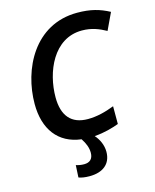

<svg xmlns="http://www.w3.org/2000/svg" viewBox="-137 -817 918 1139"><g transform="rotate(-15 322.0 -247.0)"><path d="M270 231C350 231 403 192 403 116C403 74 384 36 360 9C424 4 473 -11 511 -25V-134C457 -113 403 -99 348 -99C246 -99 195 -160 195 -273C195 -428 273 -616 448 -616C508 -616 553 -597 595 -574L644 -678C586 -709 530 -725 448 -725C185 -725 65 -479 65 -267C65 -112 140 -10 280 7C300 38 312 66 312 98C312 137 290 154 257 154C237 154 223 151 207 146L203 221C219 227 240 231 270 231Z"/></g></svg>

Font: Noto Sans SemiBold
Style: Italic
Weight: 600
Italic angle: -12°
Designer: Monotype Design Team
Foundry: Monotype Imaging Inc.
Version: Version 2.013